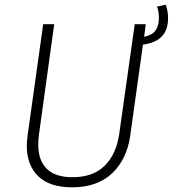

<svg xmlns="http://www.w3.org/2000/svg" viewBox="-20 -787 736 818"><path d="M589 -597 535 -210Q521 -109 458 -49Q395 11 288 11Q191 11 142.5 -36.5Q94 -84 94 -167Q94 -181 98 -213L164 -684H211L146 -214Q143 -190 143 -170Q143 -104 179 -68Q215 -32 289 -32Q377 -32 426.5 -81.5Q476 -131 488 -217L554 -684H601L594 -630Q628 -637 642.5 -657Q657 -677 657 -710Q657 -738 649 -759L686 -767Q696 -741 696 -709Q696 -660 669.5 -632Q643 -604 589 -597Z"/></svg>

Font: Fira Sans ExtraLight
Style: Italic
Weight: 275
Italic angle: -8°
Designer: Carrois Corporate & Edenspiekermann AG
Foundry: Carrois Corporate GbR & Edenspiekermann AG
Version: Version 4.203